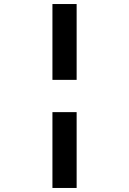

<svg xmlns="http://www.w3.org/2000/svg" viewBox="-20 -836 640 952"><path d="M360 -816H240V-440H360ZM360 -280H240V96H360Z"/></svg>

Font: Kode Mono
Style: Regular
Weight: 400
Monospace: yes
Designer: Isa Ozler
Foundry: Kadena LLC
Version: Version 1.000;gftools[0.9.28]